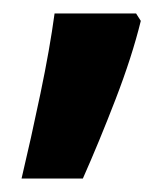

<svg xmlns="http://www.w3.org/2000/svg" viewBox="-20 -618 244 285"><path d="M12 -353H103Q127 -407 151.5 -470.5Q176 -534 189 -587L182 -598H61Q54 -546 40 -479Q26 -412 12 -353Z"/></svg>

Font: Noto Sans Hebrew Semi
Style: Regular
Weight: 600
Designer: Monotype Design Team
Foundry: Monotype Imaging Inc.
Version: Version 1.902